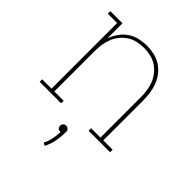

<svg xmlns="http://www.w3.org/2000/svg" viewBox="-209 -667 1018 1018"><g transform="rotate(45 300.0 -158.5)"><path d="M36 0V-19H106V-511H36V-530H127V-417Q137 -445 153.5 -468.5Q170 -492 194 -508.5Q218 -525 246.5 -531.5Q275 -538 303 -538Q331 -538 358 -532Q385 -526 408 -511.5Q431 -497 448.5 -475Q466 -453 476 -427.5Q486 -402 490 -374.5Q494 -347 494 -320V-19H564V0H403V-19H473V-320Q473 -345 469.5 -370Q466 -395 457 -418Q448 -441 432 -461Q416 -481 395 -494.5Q374 -508 349.5 -513.5Q325 -519 300 -519Q275 -519 250.5 -513.5Q226 -508 205 -494.5Q184 -481 168 -461Q152 -441 143 -418Q134 -395 130.5 -370Q127 -345 127 -320V-19H197V0ZM295 221 279 213Q291 189 296.5 163Q302 137 303 110Q303 110 302 110Q301 110 300 110Q295 110 291 109Q287 108 283.5 104.5Q280 101 278.5 96.5Q277 92 277 88Q277 83 278.5 79Q280 75 283.5 71.5Q287 68 291 66.5Q295 65 300 65Q305 65 309 66.5Q313 68 316.5 71.5Q320 75 321.5 79Q323 83 323 88Q323 122 317 156Q311 190 295 221Z"/></g></svg>

Font: Iosevka Curly Slab ThEx
Style: Regular
Weight: 100
Width: 7
Monospace: yes
Designer: Belleve Invis
Foundry: Belleve Invis
Version: Version 11.1.0; ttfautohint (v1.8.3)